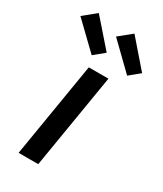

<svg xmlns="http://www.w3.org/2000/svg" viewBox="-224 -842 777 915"><g transform="rotate(30 164.5 -384.0)"><path d="M40 0 126 -520H234L148 0ZM304 -577 165 -712 234 -768 360 -623ZM109 -577 -31 -712 38 -768 165 -623Z"/></g></svg>

Font: Iosevka Aile Semibold Oblique
Style: Regular
Weight: 600
Italic angle: -9°
Designer: Belleve Invis
Foundry: Belleve Invis
Version: Version 31.1.0; ttfautohint (v1.8.4)